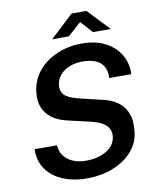

<svg xmlns="http://www.w3.org/2000/svg" viewBox="-98 -981 869 1065"><g transform="rotate(-10 337.0 -448.0)"><path d="M303.5 10Q252.5 10 205.5 -2.8Q158.5 -15.5 122.2 -41.5Q86 -67.5 65.5 -107Q45 -146.5 46.5 -200H172.5Q175 -163.5 194.2 -138.5Q213.5 -113.5 245.2 -100.5Q277 -87.5 317 -87.5Q360 -87.5 396.5 -99.5Q433 -111.5 456.8 -134.5Q480.5 -157.5 485.5 -191Q489.5 -220.5 477.2 -241Q465 -261.5 440 -274.8Q415 -288 380 -296L256 -325Q179 -341.5 140 -389Q101 -436.5 111.5 -515.5Q120.5 -581 162 -629.8Q203.5 -678.5 267 -705.2Q330.5 -732 405 -732Q487 -732 542.2 -701Q597.5 -670 624 -620.8Q650.5 -571.5 646.5 -517H523Q524.5 -560 508 -585.5Q491.5 -611 461.2 -622Q431 -633 392 -633Q354 -633 321.2 -620.8Q288.5 -608.5 267.2 -585Q246 -561.5 241.5 -529Q237 -494 256.5 -472.2Q276 -450.5 335 -435.5L456 -406.5Q514 -394.5 547 -370.5Q580 -346.5 594.5 -315.8Q609 -285 610.8 -253Q612.5 -221 608.5 -192Q601 -135.5 560.5 -89.5Q520 -43.5 454 -16.8Q388 10 303.5 10ZM248 -783.5 379 -905.5H462.5L578.5 -783.5H478L417.5 -851L342.5 -783.5Z"/></g></svg>

Font: Public Sans Thin SemiBold
Style: Italic
Weight: 600
Italic angle: -8°
Version: Version 2.001